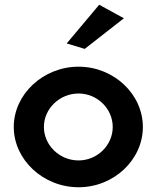

<svg xmlns="http://www.w3.org/2000/svg" viewBox="-20 -776 663 809"><path d="M261 -593 337 -570 502 -699 398 -756ZM165 -241C165 -318 231 -382 311 -382C390 -382 455 -318 455 -241C455 -164 390 -100 311 -100C231 -100 165 -164 165 -241ZM38 -241C38 -103 162 13 311 13C460 13 582 -103 582 -241C582 -379 460 -495 311 -495C162 -495 38 -379 38 -241Z"/></svg>

Font: Bluebird
Style: Regular
Weight: 400
Designer: Jasper
Foundry: Cannot Into Space Fonts
Version: Version 0.98